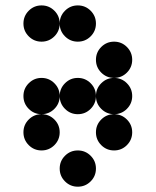

<svg xmlns="http://www.w3.org/2000/svg" viewBox="-20 -704 587 724"><path d="M341.8 -615.2Q341.8 -586.9 321.8 -566.9Q301.8 -546.9 273.4 -546.9Q245.1 -546.9 225.1 -566.9Q205.1 -586.9 205.1 -615.2Q205.1 -643.6 225.1 -663.6Q245.1 -683.6 273.4 -683.6Q301.8 -683.6 321.8 -663.6Q341.8 -643.6 341.8 -615.2ZM478.5 -478.5Q478.5 -450.2 458.5 -430.2Q438.5 -410.2 410.2 -410.2Q381.8 -410.2 361.8 -430.2Q341.8 -450.2 341.8 -478.5Q341.8 -506.8 361.8 -526.9Q381.8 -546.9 410.2 -546.9Q438.5 -546.9 458.5 -526.9Q478.5 -506.8 478.5 -478.5ZM205.1 -341.8Q205.1 -313.5 185.1 -293.5Q165 -273.4 136.7 -273.4Q108.4 -273.4 88.4 -293.5Q68.4 -313.5 68.4 -341.8Q68.4 -370.1 88.4 -390.1Q108.4 -410.2 136.7 -410.2Q165 -410.2 185.1 -390.1Q205.1 -370.1 205.1 -341.8ZM478.5 -341.8Q478.5 -313.5 458.5 -293.5Q438.5 -273.4 410.2 -273.4Q381.8 -273.4 361.8 -293.5Q341.8 -313.5 341.8 -341.8Q341.8 -370.1 361.8 -390.1Q381.8 -410.2 410.2 -410.2Q438.5 -410.2 458.5 -390.1Q478.5 -370.1 478.5 -341.8ZM205.1 -205.1Q205.1 -176.8 185.1 -156.7Q165 -136.7 136.7 -136.7Q108.4 -136.7 88.4 -156.7Q68.4 -176.8 68.4 -205.1Q68.4 -233.4 88.4 -253.4Q108.4 -273.4 136.7 -273.4Q165 -273.4 185.1 -253.4Q205.1 -233.4 205.1 -205.1ZM478.5 -205.1Q478.5 -176.8 458.5 -156.7Q438.5 -136.7 410.2 -136.7Q381.8 -136.7 361.8 -156.7Q341.8 -176.8 341.8 -205.1Q341.8 -233.4 361.8 -253.4Q381.8 -273.4 410.2 -273.4Q438.5 -273.4 458.5 -253.4Q478.5 -233.4 478.5 -205.1ZM341.8 -68.4Q341.8 -40 321.8 -20Q301.8 0 273.4 0Q245.1 0 225.1 -20Q205.1 -40 205.1 -68.4Q205.1 -96.7 225.1 -116.7Q245.1 -136.7 273.4 -136.7Q301.8 -136.7 321.8 -116.7Q341.8 -96.7 341.8 -68.4ZM341.8 -341.8Q341.8 -313.5 321.8 -293.5Q301.8 -273.4 273.4 -273.4Q245.1 -273.4 225.1 -293.5Q205.1 -313.5 205.1 -341.8Q205.1 -370.1 225.1 -390.1Q245.1 -410.2 273.4 -410.2Q301.8 -410.2 321.8 -390.1Q341.8 -370.1 341.8 -341.8ZM205.1 -615.2Q205.1 -586.9 185.1 -566.9Q165 -546.9 136.7 -546.9Q108.4 -546.9 88.4 -566.9Q68.4 -586.9 68.4 -615.2Q68.4 -643.6 88.4 -663.6Q108.4 -683.6 136.7 -683.6Q165 -683.6 185.1 -663.6Q205.1 -643.6 205.1 -615.2Z"/></svg>

Font: DatDot
Style: Bold
Weight: 700
Designer: GGBot
Version: 1.00